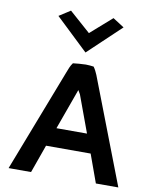

<svg xmlns="http://www.w3.org/2000/svg" viewBox="-105 -1091 951 1170"><g transform="rotate(10 370.0 -505.5)"><path d="M168 -966 369 -775 571 -966 501 -1011 369 -895 238 -1011ZM709 0 458 -652C451 -669 443 -685 433 -699C418 -701 401 -703 384 -703C355 -702 329 -700 305 -697C291 -679 283 -656 275 -635L30 0H169L231 -174H507L570 0ZM275 -290 366 -542 380 -518 464 -290Z"/></g></svg>

Font: Bluebird
Style: Regular
Weight: 400
Designer: Jasper
Foundry: Cannot Into Space Fonts
Version: Version 0.98